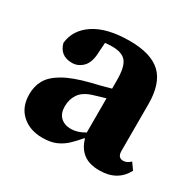

<svg xmlns="http://www.w3.org/2000/svg" viewBox="-121 -641 801 788"><g transform="rotate(30 279.5 -247.0)"><path d="M438 14Q389 14 361 -8Q333 -30 322 -70H319Q299 -46 279 -27Q259 -8 233 3.5Q207 15 168 15Q109 15 71 -19Q33 -53 33 -114Q33 -152 50 -182Q67 -212 109.5 -236.5Q152 -261 227 -280Q250 -285 272 -291Q294 -297 316 -303V-343Q316 -405 297 -429Q278 -453 231 -453Q223 -453 214.5 -452.5Q206 -452 197 -451L194 -408Q193 -357 171 -334.5Q149 -312 120 -312Q63 -312 49 -366Q56 -431 116 -470Q176 -509 282 -509Q383 -509 430 -464.5Q477 -420 477 -322V-101Q477 -69 503 -69Q520 -69 537 -85L559 -54Q523 14 438 14ZM184 -143Q184 -110 202.5 -92.5Q221 -75 252 -75Q282 -75 316 -95V-257Q302 -253 288.5 -249Q275 -245 262 -241Q219 -228 201.5 -202.5Q184 -177 184 -143Z"/></g></svg>

Font: Source Serif 4 SmText
Style: Bold
Weight: 700
Designer: Frank Grießhammer
Foundry: Adobe
Version: Version 4.005;hotconv 1.1.0;makeotfexe 2.6.0